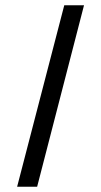

<svg xmlns="http://www.w3.org/2000/svg" viewBox="-20 -709 384 729"><path d="M45 0 224 -689H299L121 0Z"/></svg>

Font: Montagu Slab 120pt Medium
Style: Regular
Weight: 500
Designer: Florian Karsten
Foundry: Florian Karsten
Version: Version 1.000